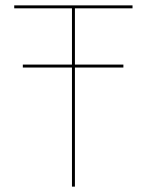

<svg xmlns="http://www.w3.org/2000/svg" viewBox="-20 -695 552 715"><path d="M65 -443.5H439.5V-454.5H65ZM248 0H259V-664H473.5V-675H33V-664H248Z"/></svg>

Font: Anybody Thin
Style: Regular
Weight: 100
Designer: Tyler Finck
Foundry: Etcetera Type Company
Version: Version 1.114;gftools[0.9.25]